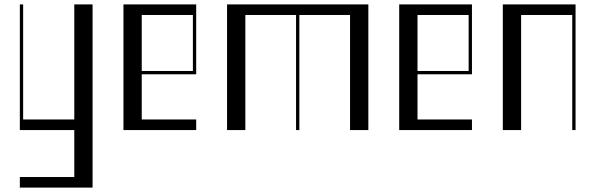

<svg xmlns="http://www.w3.org/2000/svg" viewBox="-20 -590 2701 871"><path d="M70 213H317V0H70V-570H85V-48H317V-570H400V261H70Z M540 -570H870V-253H623V-48H870V0H540ZM855 -268V-522H623V-268Z M1010 -570H1651V0H1568V-522H1338V0H1323V-522H1093V0H1010Z M1791 -570H2121V-253H1874V-48H2121V0H1791ZM2106 -268V-522H1874V-268Z M2261 -570H2591V0H2576V-522H2344V0H2261Z"/></svg>

Font: Facade Sud
Style: Regular
Weight: 100
Designer: Éléonore Fines
Foundry: Velvetyne Type Foundry
Version: Version 1.001;Glyphs 3.2 (3202)